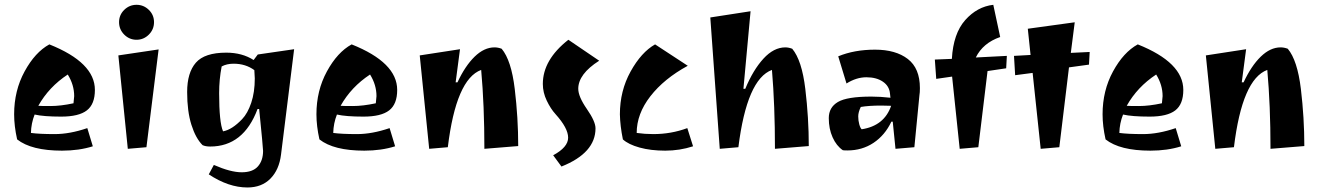

<svg xmlns="http://www.w3.org/2000/svg" viewBox="-20 -620 5613 815"><path d="M189.5 -431.6Q382.8 -354.5 382.8 -238.3Q382.8 -177.7 348.6 -151.4Q314.5 -125 239.7 -125Q165 -125 127 -133.8Q112.3 -96.7 111.3 -55.7Q147.5 -50.8 211.9 -50.8Q276.4 -50.8 350.6 -76.2L374 1Q315.4 19.5 243.2 19.5Q113.3 19.5 52.7 -28.3Q40 -85 40 -134.8Q40 -235.4 84.5 -316.9Q128.9 -398.4 189.5 -431.6ZM142.6 -170.9Q152.3 -169.9 194.8 -169.9Q237.3 -169.9 292 -181.6Q293.9 -196.3 294.9 -211.9Q294.9 -259.8 267.6 -303.7Q187.5 -251 142.6 -170.9Z M522.5 11.7 482.4 -384.8 653.3 -410.2 601.6 4.9ZM507.3 -473.1Q485.4 -495.1 485.4 -525.9Q485.4 -556.6 507.3 -578.1Q529.3 -599.6 559.6 -599.6Q589.8 -599.6 611.8 -578.1Q633.8 -556.6 633.8 -525.9Q633.8 -495.1 611.8 -473.1Q589.8 -451.2 559.6 -451.2Q529.3 -451.2 507.3 -473.1Z M971.7 -349.6Q942.4 -349.6 920.9 -337.9Q910.2 -283.2 910.2 -224.6Q910.2 -100.6 926.8 -62.5Q964.8 -69.3 1007.8 -114.3Q1031.2 -138.7 1046.4 -183.6Q1061.5 -228.5 1061.5 -287.1Q1061.5 -296.9 1059.6 -322.3Q1022.5 -349.6 971.7 -349.6ZM1030.3 175.8Q950.2 175.8 866.2 120.1L887.7 80.1Q959 111.3 1005.9 111.3Q1052.7 111.3 1074.7 86.4Q1096.7 61.5 1096.7 20.5Q1096.7 7.8 1080.1 -157.2H1073.2Q1013.7 2 872.1 2Q852.5 2 839.8 -3.9Q810.5 -33.2 792.5 -90.3Q774.4 -147.5 774.4 -229.5Q774.4 -311.5 811.5 -354Q848.6 -396.5 940.4 -396.5Q1007.8 -396.5 1056.6 -365.2L1074.2 -388.7L1228.5 -411.1L1172.9 36.1Q1165 100.6 1127.9 138.2Q1090.8 175.8 1030.3 175.8Z M1472.7 -431.6Q1666 -354.5 1666 -238.3Q1666 -177.7 1631.8 -151.4Q1597.7 -125 1522.9 -125Q1448.2 -125 1410.2 -133.8Q1395.5 -96.7 1394.5 -55.7Q1430.7 -50.8 1495.1 -50.8Q1559.6 -50.8 1633.8 -76.2L1657.2 1Q1598.6 19.5 1526.4 19.5Q1396.5 19.5 1335.9 -28.3Q1323.2 -85 1323.2 -134.8Q1323.2 -235.4 1367.7 -316.9Q1412.1 -398.4 1472.7 -431.6ZM1425.8 -170.9Q1435.5 -169.9 1478 -169.9Q1520.5 -169.9 1575.2 -181.6Q1577.1 -196.3 1578.1 -211.9Q1578.1 -259.8 1550.8 -303.7Q1470.7 -251 1425.8 -170.9Z M2079.1 -418.9Q2093.8 -418.9 2109.4 -413.1Q2150.4 -364.3 2165 -242.2Q2179.7 -120.1 2179.7 0L2036.1 11.7Q2036.1 -172.9 2022.5 -323.2Q1916 -284.2 1880.9 4.9L1801.8 11.7L1761.7 -384.8L1932.6 -411.1L1914.1 -270.5H1921.9Q1954.1 -339.8 1994.6 -379.4Q2035.2 -418.9 2079.1 -418.9Z M2284.2 -263.7Q2284.2 -366.2 2392.6 -451.2L2523.4 -362.3Q2434.6 -305.7 2434.6 -243.2Q2434.6 -210 2471.2 -157.2Q2507.8 -104.5 2507.8 -75.2Q2507.8 29.3 2363.3 86.9L2328.1 39.1Q2391.6 4.9 2391.6 -35.6Q2391.6 -76.2 2337.9 -135.7Q2317.4 -158.2 2300.8 -192.9Q2284.2 -227.5 2284.2 -263.7Z M2752.9 -50.8Q2829.1 -50.8 2897.5 -76.2L2921.9 1Q2865.2 19.5 2803.7 19.5Q2742.2 19.5 2694.8 6.3Q2647.5 -6.8 2624 -28.3Q2612.3 -85.9 2611.3 -134.8Q2611.3 -234.4 2656.7 -316.4Q2702.1 -398.4 2760.7 -431.6L2899.4 -340.8Q2798.8 -286.1 2740.7 -211.4Q2682.6 -136.7 2682.6 -55.7Q2716.8 -50.8 2752.9 -50.8Z M3313.5 -418.9Q3327.1 -418.9 3342.8 -413.1Q3383.8 -364.3 3398.4 -242.2Q3413.1 -120.1 3413.1 0L3269.5 11.7Q3269.5 -172.9 3256.8 -323.2Q3150.4 -284.2 3114.3 4.9L3035.2 11.7L2995.1 -545.9L3166 -572.3L3135.7 -243.2H3143.6Q3176.8 -323.2 3220.7 -371.1Q3264.6 -418.9 3313.5 -418.9Z M3577.1 18.6Q3563.5 18.6 3557.6 17.6Q3530.3 -1 3514.2 -37.1Q3498 -73.2 3498 -118.7Q3498 -164.1 3536.6 -187Q3575.2 -210 3678.7 -210Q3716.8 -210 3759.8 -205.1L3757.8 -222.7Q3754.9 -254.9 3727.5 -273.4Q3700.2 -292 3657.7 -292Q3615.2 -292 3573.2 -265.6L3538.1 -380.9Q3606.4 -409.2 3694.3 -409.2Q3782.2 -409.2 3833.5 -369.6Q3884.8 -330.1 3884.8 -246.1Q3884.8 -226.6 3882.8 -215.8L3861.3 4.9L3781.2 11.7L3769.5 -103.5H3763.7Q3736.3 -45.9 3688 -13.7Q3639.6 18.6 3577.1 18.6ZM3762.7 -170.9 3720.7 -171.9Q3668 -171.9 3633.8 -166Q3623 -143.6 3623 -126Q3623 -108.4 3627.4 -92.3Q3631.8 -76.2 3637.7 -71.3Q3733.4 -85.9 3762.7 -170.9Z M4196.3 -599.6 4225.6 -462.9Q4152.3 -437.5 4122.1 -376L4253.9 -382.8L4251 -330.1L4171.9 -318.4L4132.8 4.9L4053.7 11.7L4021.5 -294.9L3954.1 -285.2L3948.2 -367.2L4020.5 -370.1Q4026.4 -477.5 4077.1 -534.7Q4127.9 -591.8 4196.3 -599.6Z M4397.5 11.7 4363.3 -310.5 4289.1 -300.8 4284.2 -382.8 4354.5 -386.7 4342.8 -498 4542 -525.4 4525.4 -395.5 4605.5 -399.4 4602.5 -345.7 4517.6 -334 4476.6 4.9Z M4809.6 -431.6Q5002.9 -354.5 5002.9 -238.3Q5002.9 -177.7 4968.8 -151.4Q4934.6 -125 4859.9 -125Q4785.2 -125 4747.1 -133.8Q4732.4 -96.7 4731.4 -55.7Q4767.6 -50.8 4832 -50.8Q4896.5 -50.8 4970.7 -76.2L4994.1 1Q4935.5 19.5 4863.3 19.5Q4733.4 19.5 4672.9 -28.3Q4660.2 -85 4660.2 -134.8Q4660.2 -235.4 4704.6 -316.9Q4749 -398.4 4809.6 -431.6ZM4762.7 -170.9Q4772.5 -169.9 4814.9 -169.9Q4857.4 -169.9 4912.1 -181.6Q4914.1 -196.3 4915 -211.9Q4915 -259.8 4887.7 -303.7Q4807.6 -251 4762.7 -170.9Z M5416 -418.9Q5430.7 -418.9 5446.3 -413.1Q5487.3 -364.3 5502 -242.2Q5516.6 -120.1 5516.6 0L5373 11.7Q5373 -172.9 5359.4 -323.2Q5252.9 -284.2 5217.8 4.9L5138.7 11.7L5098.6 -384.8L5269.5 -411.1L5251 -270.5H5258.8Q5291 -339.8 5331.5 -379.4Q5372.1 -418.9 5416 -418.9Z"/></svg>

Font: Ravi Prakash
Style: Regular
Weight: 400
Designer: Appaji Ambarisha Darbha
Version: Version 1.0.4; ttfautohint (v1.2.42-39fb)